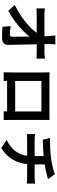

<svg xmlns="http://www.w3.org/2000/svg" viewBox="1052 -1892 897 3040"><g transform="rotate(90 1500.0 -372.5)"><path d="M679 -628 678 -700C678 -731 680 -770 684 -801H542C547 -766 550 -729 552 -700C553 -678 554 -654 555 -628H224C190 -628 142 -631 113 -635V-502C148 -504 191 -506 227 -506H500C420 -392 255 -251 60 -159L152 -55C310 -139 472 -278 560 -393C562 -290 562 -190 562 -123C562 -94 552 -81 527 -81C493 -81 439 -85 394 -93L405 37C462 41 518 43 579 43C655 43 692 6 691 -58C689 -193 685 -360 682 -506H811C838 -506 876 -504 908 -503V-636C884 -632 837 -628 804 -628Z M1745 -580V-165H1262V-580ZM1879 -612C1879 -642 1879 -679 1881 -709C1845 -707 1807 -707 1782 -707H1232C1205 -707 1167 -708 1126 -709C1128 -681 1128 -640 1128 -612V-123C1128 -75 1125 12 1125 17H1263L1262 -37H1744L1743 17H1881C1881 13 1879 -83 1879 -122Z M2583 -473V-632C2641 -641 2694 -653 2742 -665C2759 -669 2785 -676 2819 -684L2737 -794C2686 -771 2594 -748 2494 -734C2384 -718 2239 -715 2163 -717L2194 -602C2262 -603 2359 -607 2452 -615V-473H2195C2164 -473 2130 -476 2103 -479V-350C2129 -352 2166 -354 2196 -354H2447C2426 -208 2346 -100 2196 -30L2323 56C2489 -45 2562 -188 2579 -354H2800C2827 -354 2861 -352 2888 -350V-479C2866 -477 2819 -473 2797 -473Z"/></g></svg>

Font: Noto Sans T Chinese Bold
Style: Bold
Weight: 700
Designer: Ryoko NISHIZUKA (kana & ideographs); Paul D. Hunt (Latin, Greek & Cyrillic); Wenlong ZHANG (bopomofo); Sandoll Communica
Foundry: Adobe Systems Incorporated
Version: Version 1.000;PS 1;hotconv 1.0.78;makeotf.lib2.5.61930